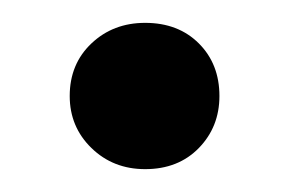

<svg xmlns="http://www.w3.org/2000/svg" viewBox="-20 -421 254 168"><path d="M107 -273Q79 -273 60 -291.5Q41 -310 41 -337Q41 -365 60 -383Q79 -401 107 -401Q136 -401 154 -383Q172 -365 172 -337Q172 -310 154 -291.5Q136 -273 107 -273Z"/></svg>

Font: DMSans_18ptMedium
Style: Regular
Weight: 500
Designer: Colophon Foundry, Jonny Pinhorn
Foundry: Colophon Foundry
Version: Version 4.004;gftools[0.9.30]